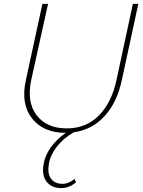

<svg xmlns="http://www.w3.org/2000/svg" viewBox="-20 -678 733 987"><path d="M663 -658H691L606 -265Q582 -152 518 -81.5Q454 -11 359 2Q303 35 270.5 78Q238 121 231 166Q223 212 241.5 239.5Q260 267 302 267Q333 267 363 242L371 259Q335 289 296 289Q245 289 219.5 256Q194 223 204 166Q220 75 318 5Q203 5 144.5 -69.5Q86 -144 113 -266L198 -658H227L141 -269Q116 -154 168 -86Q220 -18 323 -18Q422 -18 487.5 -83.5Q553 -149 578 -263Z"/></svg>

Font: EauTestText Extralight
Style: Italic
Weight: 250
Italic angle: -12°
Designer: Christian Thalmann (Catharsis Fonts)
Version: Version 0.001;PS 000.001;hotconv 1.0.88;makeotf.lib2.5.64775